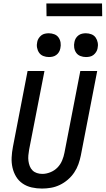

<svg xmlns="http://www.w3.org/2000/svg" viewBox="-20 -1082 613 1114"><path d="M224 12Q193 12 164 5.5Q135 -1 111.5 -17Q88 -33 73.5 -57Q59 -81 52.5 -109.5Q46 -138 47.5 -168.5Q49 -199 55 -230L140 -670H238L149 -214Q146 -197 144.5 -180.5Q143 -164 145 -148.5Q147 -133 152.5 -118.5Q158 -104 168.5 -93.5Q179 -83 194 -78Q209 -73 226 -73Q248 -73 272 -82.5Q296 -92 313.5 -110Q331 -128 340.5 -151Q350 -174 354 -196L446 -670H544L449 -180Q444 -155 435 -129.5Q426 -104 410.5 -81Q395 -58 373.5 -39.5Q352 -21 327 -9Q302 3 275.5 7.5Q249 12 224 12ZM479 -751Q462 -751 446.5 -757Q431 -763 422 -776Q413 -789 410.5 -805.5Q408 -822 412 -839Q414 -850 420 -860Q426 -870 435.5 -877Q445 -884 456 -886.5Q467 -889 478 -889Q495 -889 510.5 -883Q526 -877 535 -864Q544 -851 547 -834.5Q550 -818 546 -801Q544 -790 537.5 -780Q531 -770 522 -763Q513 -756 501.5 -753.5Q490 -751 479 -751ZM264 -751Q247 -751 231.5 -757Q216 -763 207 -776Q198 -789 195 -805.5Q192 -822 196 -839Q198 -850 204.5 -860Q211 -870 220 -877Q229 -884 240.5 -886.5Q252 -889 263 -889Q280 -889 295.5 -883Q311 -877 320 -864Q329 -851 331.5 -834.5Q334 -818 330 -801Q328 -790 322 -780Q316 -770 306.5 -763Q297 -756 286 -753.5Q275 -751 264 -751ZM573 -988H250L249 -1062H572Z"/></svg>

Font: Lode Dark
Style: Bold Italic
Weight: 700
Italic angle: -11°
Monospace: yes
Designer: Belleve Invis
Foundry: Belleve Invis
Version: Version 29.2.0; ttfautohint (v1.8.3)